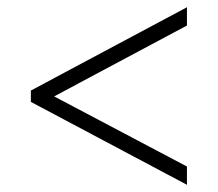

<svg xmlns="http://www.w3.org/2000/svg" viewBox="-20 -622 599 528"><path d="M128.9 -356.9 494.1 -164.1V-113.8L64.9 -341.8V-373L494.1 -602.1V-551.8Z"/></svg>

Font: Koh Santepheap Light
Style: Regular
Weight: 300
Designer: Danh Hong
Version: Version 2.002; ttfautohint (v1.8.3)